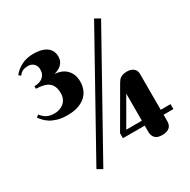

<svg xmlns="http://www.w3.org/2000/svg" viewBox="-165 -886 1039 1050"><g transform="rotate(-30 355.0 -361.5)"><path d="M508.8 -85H371.1V-116.2L508.8 -354Q512.7 -359.9 517.1 -366.5Q521.5 -373 528.3 -378.2Q535.2 -383.3 545.7 -386.7Q556.2 -390.1 571.8 -390.1Q586.9 -390.1 597.7 -386Q608.4 -381.8 615.2 -375.2Q622.1 -368.7 625 -360.1Q627.9 -351.6 627.9 -342.8V-116.2H689.9V-85H627.9V-43.9Q627.9 -33.2 624.8 -23.7Q621.6 -14.2 614.5 -7.3Q607.4 -0.5 595.5 3.7Q583.5 7.8 565.9 7.8Q535.6 7.8 522.2 -7.3Q508.8 -22.5 508.8 -43.9ZM178.2 -730Q200.7 -730 220.9 -725.6Q241.2 -721.2 256.3 -711.4Q271.5 -701.7 280.3 -686.3Q289.1 -670.9 289.1 -648.9Q289.1 -631.8 283.2 -619.6Q277.3 -607.4 268.1 -599.1Q258.8 -590.8 247.3 -585.4Q235.8 -580.1 225.1 -577.1V-576.2Q242.7 -575.2 260.3 -568.8Q277.8 -562.5 292.2 -549.8Q306.6 -537.1 315.4 -517.3Q324.2 -497.6 324.2 -469.2Q324.2 -446.8 316.4 -424.6Q308.6 -402.3 291 -384.8Q273.4 -367.2 244.4 -356.2Q215.3 -345.2 172.9 -345.2Q136.2 -345.2 110.4 -353Q84.5 -360.8 66.9 -372.1Q49.3 -383.3 38.3 -395.8Q27.3 -408.2 20 -417L34.2 -429.2Q42.5 -418.9 50.8 -411.4Q59.1 -403.8 68.6 -398.9Q78.1 -394 89.8 -391.6Q101.6 -389.2 117.2 -389.2Q131.3 -389.2 146 -393.6Q160.6 -397.9 172.9 -407.5Q185.1 -417 192.6 -432.1Q200.2 -447.3 200.2 -469.2Q200.2 -513.2 176 -534.4Q151.9 -555.7 94.2 -557.1V-573.2Q108.9 -573.2 122.3 -576.7Q135.7 -580.1 146 -587.9Q156.2 -595.7 162.1 -607.7Q168 -619.6 168 -637.2Q168 -659.2 154.1 -673.1Q140.1 -687 118.2 -687Q100.1 -687 86.4 -681.4Q72.8 -675.8 60.1 -659.2L47.9 -669.9Q68.4 -696.3 101.1 -713.1Q133.8 -730 178.2 -730ZM562 -731 595.2 -711.9 193.8 7.8 161.1 -11.2ZM508.8 -116.2V-287.1L410.2 -116.2Z"/></g></svg>

Font: Berkshire Swash
Style: Regular
Weight: 400
Designer: Astigmatic (AOETI)
Foundry: Astigmatic (AOETI)
Version: Version 1.001